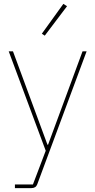

<svg xmlns="http://www.w3.org/2000/svg" viewBox="-20 -771 492 991"><path d="M406 -506H427L172 181Q165 200 141 200H57V181H150L216 7L25 -506H47L225 -24H228ZM211 -587 196 -597 307 -751 326 -739Z"/></svg>

Font: IBM Plex Sans Thai Thin
Style: Regular
Weight: 100
Designer: Mike Abbink, Paul van der Laan, Pieter van Rosmalen, Ben Mitchell, Mark Frömberg
Foundry: Bold Monday
Version: Version 1.1